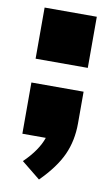

<svg xmlns="http://www.w3.org/2000/svg" viewBox="-80 -553 445 764"><g transform="rotate(10 142.5 -171.0)"><path d="M37.1 -303.2V-509.8H248V-303.2ZM133.8 168 58.1 106.9Q114.3 52.2 131.8 0H37.1V-207H248V-79.1Q248 -8.8 221.9 48.6Q195.8 106 133.8 168Z"/></g></svg>

Font: Mulish ExtraBlack
Style: Regular
Weight: 1000
Designer: Vernon Adams
Foundry: Vernon Adams
Version: Version 3.603; ttfautohint (v1.8.3)